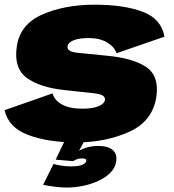

<svg xmlns="http://www.w3.org/2000/svg" viewBox="-23 -618 761 840"><path d="M312.5 5Q438.5 5 541.5 -41Q644.5 -87 661 -194Q674.5 -286 616.2 -325Q558 -364 442 -374.5Q365.5 -382.5 317.2 -387Q269 -391.5 272.5 -415Q275 -432 299 -441.8Q323 -451.5 366 -451.5Q413.5 -451.5 445.8 -432.2Q478 -413 486.5 -385L696.5 -457.5Q683 -535.5 601.2 -566.5Q519.5 -597.5 390.5 -597.5Q261 -597.5 163 -555Q65 -512.5 50.5 -415Q36.5 -320.5 93.2 -278Q150 -235.5 258.5 -224Q339 -215 389.5 -209.8Q440 -204.5 436 -180.5Q433 -163 406.8 -152.8Q380.5 -142.5 337 -142.5Q281 -142.5 248 -161Q215 -179.5 207 -209.5L-3 -136Q14 -60 100.2 -27.5Q186.5 5 312.5 5ZM269.5 202.5Q305 202.5 341 195Q377 187.5 407.8 173.2Q438.5 159 459.5 138Q480.5 117 485 90.5Q491 56 470 38.2Q449 20.5 407 20.5Q375 20.5 348.8 29.8Q322.5 39 308 52.5L298 87Q302.5 82.5 313.2 78.8Q324 75 334 75Q345.5 75 350.5 77.5Q355.5 80 354 87Q352.5 97 335.8 103.5Q319 110 287 110Q264.5 110 244.5 106.5Q224.5 103 211 99.5L165.5 190.5Q191.5 196 218.8 199.2Q246 202.5 269.5 202.5ZM298 87 345.5 0H259L220.5 80.5Z"/></svg>

Font: Anybody UltraCondensed Thin Black
Style: Italic
Weight: 900
Italic angle: -10°
Version: Version 1.111